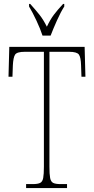

<svg xmlns="http://www.w3.org/2000/svg" viewBox="-20 -951 476 971"><path d="M112 0V-20H146Q171 -20 183 -26Q195 -32 198.5 -51Q202 -70 202 -108V-689H105Q66 -689 56.5 -675Q47 -661 45 -620L43 -563H23L27 -714H408L412 -563H392L390 -620Q389 -661 379 -675Q369 -689 330 -689H230V-108Q230 -70 233.5 -51Q237 -32 249 -26Q261 -20 286 -20H319V0ZM195 -771Q184 -805 164 -847.5Q144 -890 127 -918V-931H133Q160 -901 179.5 -876.5Q199 -852 217 -816Q234 -852 252.5 -876.5Q271 -901 299 -931H305V-918Q287 -890 268 -847.5Q249 -805 236 -771Z"/></svg>

Font: Noto Serif Tamil ExtraCondensed Thin
Style: Regular
Weight: 100
Width: 2
Designer: Indian Type Foundry, Tom Grace, and the Monotype Design Team
Foundry: Monotype Imaging Inc.
Version: Version 2.004; ttfautohint (v1.8.4.7-5d5b)